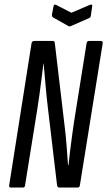

<svg xmlns="http://www.w3.org/2000/svg" viewBox="-20 -838 479 858"><path d="M29 0Q19 0 21 -10L121 -645Q124 -655 132 -655H216Q224 -655 225 -645L269 -273Q274 -234 277.5 -187.5Q281 -141 284 -100H286Q289 -128 293 -161Q297 -194 301.5 -227.5Q306 -261 310 -288L367 -645Q369 -655 377 -655H430Q440 -655 439 -645L337 -10Q336 0 327 0H244Q237 0 235 -10L194 -356Q188 -405 183.5 -458.5Q179 -512 175 -554H174Q170 -524 166 -489.5Q162 -455 157 -420Q152 -385 147 -352L92 -10Q91 0 83 0ZM381 -816Q394 -821 392 -810L386 -768Q385 -763 383.5 -761Q382 -759 378 -757L298 -722Q290 -718 285 -722L219 -759Q211 -764 212 -772L219 -809Q221 -821 231 -816L299 -781Z"/></svg>

Font: Sofia Sans Extra Condensed Medium
Style: Italic
Weight: 500
Italic angle: -9°
Version: Version 4.100